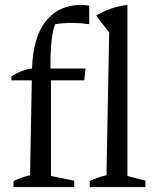

<svg xmlns="http://www.w3.org/2000/svg" viewBox="-20 -759 630 779"><path d="M26 -433V-449Q45 -461 65.5 -469.5Q86 -478 110 -481Q114 -609 166.5 -674Q219 -739 309 -739Q325 -739 342 -736V-661Q306 -666 273 -666Q238 -666 204 -661Q194 -639 189 -592Q184 -545 185 -481H327L322 -433H187V-45L281 -26V0H35V-24Q48 -31 64.5 -37Q81 -43 102 -48L109 -433ZM344 0V-24Q357 -31 373.5 -37Q390 -43 412 -48L423 -627L370 -696Q399 -713 430.5 -724Q462 -735 497 -739V-45L570 -26V0Z"/></svg>

Font: Piazzolla
Style: Regular
Weight: 400
Designer: Juan Pablo del Peral
Foundry: Huerta Tipografica
Version: Version 1.330